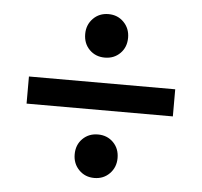

<svg xmlns="http://www.w3.org/2000/svg" viewBox="-45 -666 674 642"><g transform="rotate(5 292.5 -345.0)"><path d="M294 -620Q325 -620 345.5 -599Q366 -578 366 -547Q366 -515 345.5 -494.5Q325 -474 294 -474Q263 -474 242.5 -494.5Q222 -515 222 -547Q222 -578 242.5 -599Q263 -620 294 -620ZM538 -389V-298H47V-389ZM294 -216Q325 -216 345.5 -195.5Q366 -175 366 -143Q366 -112 345.5 -91Q325 -70 294 -70Q263 -70 242.5 -91Q222 -112 222 -143Q222 -175 242.5 -195.5Q263 -216 294 -216Z"/></g></svg>

Font: Prodigy Sans Medium
Style: Regular
Weight: 500
Designer: Wei Huang
Foundry: Wei Huang
Version: Version 1.003; ttfautohint (v1.8.3)